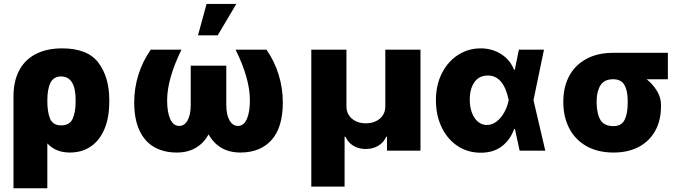

<svg xmlns="http://www.w3.org/2000/svg" viewBox="-20 -791 3589 1008"><path d="M306.6 -537.1Q440.4 -537.1 497.1 -461.2Q553.7 -385.3 553.7 -266.6V-256.8Q553.7 -175.3 529.1 -115.2Q504.4 -55.2 457.8 -22.7Q411.1 9.8 346.7 9.8Q272.5 9.8 228.5 -38.1V197.3H50.8V-285.2Q50.8 -364.7 80.8 -421.4Q110.8 -478 168.5 -507.6Q226.1 -537.1 306.6 -537.1ZM300.8 -132.8Q346.2 -132.8 361.6 -168Q377 -203.1 377 -256.8V-266.6Q377 -389.6 299.8 -389.6Q261.7 -389.6 245.1 -356.7Q228.5 -323.7 228.5 -262.7V-260.7Q228.5 -202.1 243.2 -167.5Q257.8 -132.8 300.8 -132.8Z M857.4 -264.6Q857.4 -201.7 873.8 -165.8Q890.1 -129.9 920.9 -129.9Q948.7 -129.9 965.1 -159.4Q981.4 -189 981.4 -242.2V-446.3H1168V-242.2Q1168 -189 1184.8 -159.4Q1201.7 -129.9 1229.5 -129.9Q1259.8 -129.9 1275.9 -166Q1292 -202.1 1292 -264.6Q1292 -378.4 1216.8 -530.3H1378.9Q1420.4 -471.2 1442.6 -399.9Q1464.8 -328.6 1464.8 -253.9Q1464.8 -122.1 1405.8 -56.2Q1346.7 9.8 1242.2 9.8Q1184.1 9.8 1142.3 -14.9Q1100.6 -39.6 1075.2 -85.4Q1049.8 -39.6 1008.1 -14.9Q966.3 9.8 908.2 9.8Q839.4 9.8 789.3 -19Q739.3 -47.9 711.9 -106.7Q684.6 -165.5 684.6 -253.9Q684.6 -329.1 707.3 -400.4Q730 -471.7 771.5 -530.3H932.6Q857.4 -375.5 857.4 -264.6ZM1064.5 -770.5H1220.7L1123 -605.5H1019.5Z M1614.3 -530.3H1798.8V-231.4Q1798.8 -206.1 1811.8 -186Q1824.7 -166 1847.9 -154.8Q1871.1 -143.6 1900.4 -143.6Q1930.2 -143.6 1953.6 -154.8Q1977.1 -166 1990 -186Q2002.9 -206.1 2002.9 -231.4V-530.3H2187.5V0H2011.7V-73.2H2007.8Q1994.6 -43 1966.1 -25.9Q1937.5 -8.8 1900.4 -8.8Q1863.3 -8.8 1835 -25.9Q1806.6 -43 1793.9 -73.2H1789.1V188.5H1614.3Z M2268.6 -265.6Q2268.6 -344.7 2300 -406.5Q2331.5 -468.3 2385 -502.7Q2438.5 -537.1 2502.9 -537.1Q2563.5 -537.1 2610.8 -507.1Q2658.2 -477.1 2678.7 -424.8H2682.6L2704.1 -530.3H2835.9L2780.8 -265.1L2842.8 0H2708L2683.6 -113.3H2678.7Q2659.7 -57.6 2615 -23.2Q2570.3 11.2 2502.9 10.7Q2436 10.7 2382.6 -24.4Q2329.1 -59.6 2298.8 -122.6Q2268.6 -185.5 2268.6 -265.6ZM2536.1 -134.8Q2563.5 -134.8 2587.2 -153.1Q2610.8 -171.4 2627.2 -200.9Q2643.6 -230.5 2650.4 -263.7L2650.9 -265.1L2650.4 -266.6Q2624 -394.5 2541 -394.5Q2495.6 -394.5 2470.9 -359.9Q2446.3 -325.2 2446.3 -267.6Q2446.3 -229 2457.8 -198.7Q2469.2 -168.5 2489.7 -151.6Q2510.3 -134.8 2536.1 -134.8Z M3199.2 -513.7H3486.3V-375H3375Q3408.7 -347.7 3429.4 -313Q3450.2 -278.3 3450.2 -242.2V-232.4Q3450.2 -160.6 3420.9 -106Q3391.6 -51.3 3335.4 -20.8Q3279.3 9.8 3201.2 9.8Q3118.2 9.8 3058.8 -23.9Q2999.5 -57.6 2968.8 -116.7Q2938 -175.8 2937.5 -251V-262.7Q2938 -335.4 2968.5 -392.3Q2999 -449.2 3057.9 -481.4Q3116.7 -513.7 3199.2 -513.7ZM3201.2 -128.9Q3242.2 -128.9 3258.8 -161.1Q3275.4 -193.4 3275.4 -251V-262.7Q3275.4 -314.5 3258.3 -344.7Q3241.2 -375 3199.2 -375Q3153.3 -375 3133.3 -344.5Q3113.3 -314 3112.3 -262.7V-251Q3113.3 -192.9 3132.6 -160.9Q3151.9 -128.9 3201.2 -128.9Z"/></svg>

Font: Pretendard JP Black
Style: Regular
Weight: 900
Designer: Base glyphs from Inter by Rasmus Andersson; Hangeul glyphs from Noto Sans CJK(Source Han Sans) by Jang Soo-young and Kan
Foundry: Kil Hyung-jin
Version: Version 1.309